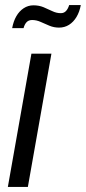

<svg xmlns="http://www.w3.org/2000/svg" viewBox="-20 -738 339 758"><path d="M11 0 104 -526H183L90 0ZM28 -627Q33 -654 44.5 -674Q56 -694 73.5 -705.5Q91 -717 112 -717Q134 -717 152 -709.5Q170 -702 186.5 -694Q203 -686 220 -686Q233 -686 241 -695Q249 -704 253 -718H299Q294 -691 282 -671Q270 -651 252.5 -640Q235 -629 213 -629Q193 -629 175 -636.5Q157 -644 140.5 -651.5Q124 -659 107 -659Q93 -659 85 -650.5Q77 -642 73 -627Z"/></svg>

Font: Archivo Condensed
Style: Italic
Weight: 400
Width: 3
Italic angle: -10°
Designer: Hector Gatti
Foundry: Omnibus-Type
Version: Version 2.001